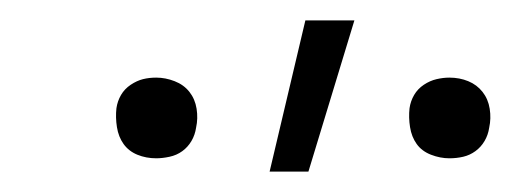

<svg xmlns="http://www.w3.org/2000/svg" viewBox="-20 -768 500 188"><path d="M244 -600 279 -748H327L282 -600ZM420 -613Q411 -613 402 -616.5Q393 -620 388 -627Q383 -634 381.5 -643.5Q380 -653 381 -662Q382 -669 385.5 -675Q389 -681 395 -685Q401 -689 407.5 -690.5Q414 -692 420 -692Q430 -692 438.5 -688.5Q447 -685 452.5 -678Q458 -671 459.5 -661.5Q461 -652 459 -643Q458 -636 454.5 -630Q451 -624 445.5 -620Q440 -616 433.5 -614.5Q427 -613 420 -613ZM133 -613Q123 -613 114.5 -616.5Q106 -620 101 -627Q96 -634 94.5 -643.5Q93 -653 94 -662Q95 -669 98.5 -675Q102 -681 108 -685Q114 -689 120 -690.5Q126 -692 133 -692Q142 -692 151 -688.5Q160 -685 165.5 -678Q171 -671 172.5 -661.5Q174 -652 172 -643Q171 -636 167.5 -630Q164 -624 158.5 -620Q153 -616 146 -614.5Q139 -613 133 -613Z"/></svg>

Font: Iosevka Etoile Extralight
Style: Italic
Weight: 200
Italic angle: -9°
Designer: Belleve Invis
Foundry: Belleve Invis
Version: Version 22.1.2; ttfautohint (v1.8.4)